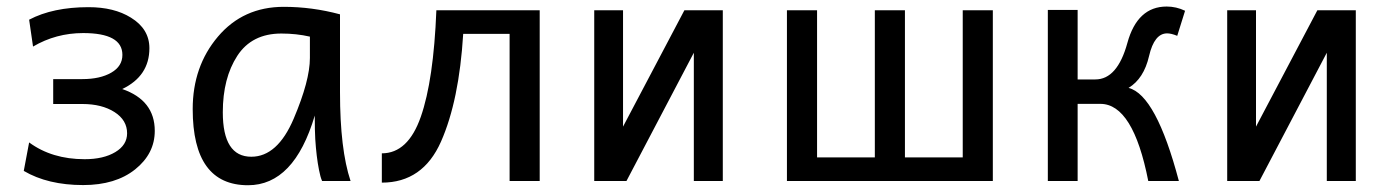

<svg xmlns="http://www.w3.org/2000/svg" viewBox="-20 -543 4194 576"><path d="M229.5 12.2Q123.5 12.2 51.3 -30.3L67.4 -115.7Q135.7 -65.4 233.9 -65.4Q290.5 -65.4 325.9 -86.7Q361.3 -107.9 361.3 -143.1Q361.3 -182.6 323.5 -206.8Q285.6 -231 227.1 -231H139.6V-305.7H227.1Q280.3 -305.7 313.7 -325Q347.2 -344.2 347.2 -378.4Q347.2 -443.8 229.5 -443.8Q147.9 -443.8 79.1 -403.3L67.4 -483.9Q138.7 -521.5 245.6 -521.5Q322.3 -521.5 372.6 -490.2Q428.2 -456.1 428.2 -398.4Q428.2 -314.9 346.7 -275.9Q444.3 -242.2 444.3 -150.4Q444.3 -82 385.5 -34.9Q326.7 12.2 229.5 12.2Z M733.9 -72.8Q812.5 -72.8 861.1 -187Q909.7 -301.3 909.7 -369.1V-433.1Q869.1 -442.4 824.2 -442.4Q735.4 -442.4 691.9 -375.5Q648.4 -308.6 648.4 -206.1Q648.4 -72.8 733.9 -72.8ZM724.1 12.7Q558.1 12.7 558.1 -215.8Q558.1 -343.8 633.8 -433.1Q709.5 -522.5 831.5 -522.5Q916.5 -522.5 1000 -500V-266.1Q1000 -94.7 1031.7 0H946.3Q940.9 -12.2 937 -33.2Q929.2 -72.3 925.8 -125.5Q924.3 -149.4 924.3 -196.3Q862.3 12.7 724.1 12.7Z M1125.5 4.9V-83Q1204.1 -83 1242.4 -192.6Q1280.8 -302.2 1289.1 -512.2H1599.1V0H1508.8V-441.4H1369.6Q1357.4 -241.2 1303 -118.2Q1248.5 4.9 1125.5 4.9Z M1762.7 0V-512.2H1849.1V-163.1L2033.2 -512.2H2148.4V0H2061.5V-384.8L1859.4 0Z M2340.8 0V-512.2H2431.2V-70.8H2604.5V-512.2H2694.8V-70.8H2868.2V-512.2H2958.5V0Z M3516.6 0H3424.8Q3379.4 -231.4 3281.2 -231.4H3212.9V0H3123.5V-513.2H3212.9V-304.7H3266.1Q3332 -304.7 3362.1 -414.1Q3392.1 -523.4 3480 -523.4Q3508.8 -523.4 3535.2 -510.7L3511.7 -435.5Q3493.7 -442.9 3481.4 -442.9Q3442.9 -442.9 3427.2 -375Q3411.6 -307.1 3365.7 -279.3Q3448.2 -258.3 3516.6 0Z M3661.6 0V-512.2H3748V-163.1L3932.1 -512.2H4047.4V0H3960.4V-384.8L3758.3 0Z"/></svg>

Font: Cadman
Style: Regular
Weight: 400
Designer: Paul James MIller
Foundry: High-Logic / Made with FontCreator
Version: Version 2.114;March 28, 2021;FontCreator 13.0.0.2683 64-bit